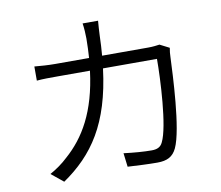

<svg xmlns="http://www.w3.org/2000/svg" viewBox="-86 -888 1171 1016"><g transform="rotate(-10 500.0 -380.0)"><path d="M852 -577 801 -603C785 -601 767 -598 740 -598H492C495 -632 497 -667 498 -704C499 -728 501 -761 503 -784H420C424 -760 426 -725 426 -702C426 -665 424 -631 422 -598H240C202 -598 162 -601 129 -604V-528C163 -531 201 -531 241 -531H415C388 -314 311 -187 211 -99C183 -72 144 -45 114 -29L179 24C343 -89 449 -239 485 -531H775C775 -425 763 -170 723 -91C712 -67 692 -59 664 -59C622 -59 569 -63 514 -70L523 4C575 7 633 10 682 10C735 10 766 -6 786 -48C831 -143 843 -435 847 -529C847 -543 849 -560 852 -577Z"/></g></svg>

Font: Noto Sans KR DemiLight
Style: Regular
Weight: 350
Designer: Ryoko NISHIZUKA 西塚涼子 (kana, bopomofo & ideographs); Paul D. Hunt (Latin, Greek & Cyrillic); Sandoll Communications 산돌커뮤니
Foundry: Adobe
Version: Version 2.004;hotconv 1.0.118;makeotfexe 2.5.65603